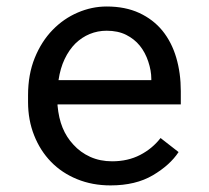

<svg xmlns="http://www.w3.org/2000/svg" viewBox="-20 -558 640 588"><path d="M318.4 9.8Q395.5 9.8 448 -21.2Q500.5 -52.2 526.9 -92.3L471.7 -135.3Q446.8 -103 409.2 -83.5Q371.6 -64 323.2 -64Q286.6 -64 256.3 -77.6Q226.1 -91.3 204.6 -115.2Q183.6 -137.7 171.6 -167Q159.7 -196.3 156.2 -234.9V-238.3H533.7V-278.8Q533.7 -334 519.8 -381.3Q505.9 -428.7 477.5 -463.9Q449.2 -498.5 406.5 -518.3Q363.8 -538.1 306.6 -538.1Q261.2 -538.1 218 -519.5Q174.8 -501 141.1 -466.3Q106.9 -431.2 86.4 -380.6Q65.9 -330.1 65.9 -266.1V-245.6Q65.9 -190.4 84.5 -143.6Q103 -96.7 136.2 -62.5Q169.4 -28.3 216.1 -9.3Q262.7 9.8 318.4 9.8ZM306.6 -463.9Q341.3 -463.9 366.5 -451.2Q391.6 -438.5 408.2 -418Q424.8 -397.5 434.1 -369.4Q443.4 -341.3 443.4 -316.9V-312.5H159.2Q164.6 -349.1 178 -377.2Q191.4 -405.3 210.9 -424.8Q230.5 -443.8 254.9 -453.9Q279.3 -463.9 306.6 -463.9Z"/></svg>

Font: Roboto Mono
Style: Regular
Weight: 400
Monospace: yes
Designer: Google
Version: Version 3.000